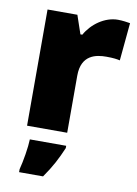

<svg xmlns="http://www.w3.org/2000/svg" viewBox="-88 -621 644 900"><g transform="rotate(10 234.5 -171.0)"><path d="M400 -563C337 -563 277 -519 247 -465H238L208 -553H66V0H257V-272C257 -372 328 -383 376 -383C411 -383 428 -380 441 -377L458 -557C447 -559 421 -563 400 -563ZM263 72V61H90C89 99 78 165 67 207V221H181C219 167 240 126 263 72Z"/></g></svg>

Font: Noto Sans Canadian Aboriginal Black
Style: Regular
Weight: 900
Designer: Monotype Design Team, Typotheque's Kevin King
Foundry: Monotype Imaging Inc.
Version: Version 2.004